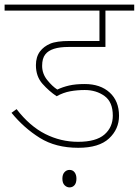

<svg xmlns="http://www.w3.org/2000/svg" viewBox="-20 -642 603 834"><path d="M348 -251Q315 -251 285 -245.5Q255 -240 226 -224Q193 -246 164.5 -278Q136 -310 136 -359Q136 -395 154 -419Q170 -440 197.5 -452Q225 -464 283 -464H412V-596H0V-622H563V-596H438V-438H277Q202 -438 177 -406Q163 -389 163 -356Q163 -322 185 -294.5Q207 -267 229 -253Q252 -264 280 -270.5Q308 -277 348 -277Q416 -277 456.5 -240Q497 -203 497 -139Q497 -81 453.5 -40.5Q410 0 320 0Q222 0 153 -43Q84 -86 30 -152L52 -168Q109 -94 176.5 -60Q244 -26 319 -26Q397 -26 433.5 -57.5Q470 -89 470 -140Q470 -199 434 -225Q398 -251 348 -251ZM251 134Q251 116 260 106Q269 96 282 96Q296 96 304 106.5Q312 117 312 134Q312 153 303.5 162.5Q295 172 282 172Q270 172 260.5 162.5Q251 153 251 134Z"/></svg>

Font: Noto Sans Thin
Style: Regular
Weight: 100
Designer: Monotype Design Team
Foundry: Monotype Imaging Inc.
Version: Version 2.007